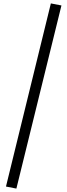

<svg xmlns="http://www.w3.org/2000/svg" viewBox="-20 -964 395 1125"><path d="M76 141 15 129 278 -944 340 -932Z"/></svg>

Font: Inknut Antiqua SemiBold
Style: Regular
Weight: 600
Designer: Claus Eggers Sørensen
Foundry: Claus Eggers Sørensen
Version: Version 1.003; ttfautohint (v1.8.2) -l 8 -r 50 -G 200 -x 14 